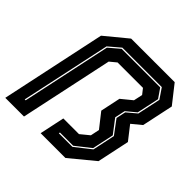

<svg xmlns="http://www.w3.org/2000/svg" viewBox="-197 -863 1027 1027"><g transform="rotate(45 316.0 -350.0)"><path d="M-19.5 0 107.5 -597 232.5 -700H562L643 -597L605 -418.5L551 -374L611.5 -296.5L572.5 -113L435.5 0H248L278 -141.5H396.5L446 -182L456.5 -232.5L392 -314.5L416 -428L476.5 -477.5L487.5 -528L463.5 -558.5H271.5L234.5 -528L122 0ZM60 -67.5H67L175 -574L235.5 -625.5H527L563.5 -572.5L536.5 -446L482.5 -401L470 -342L529 -264.5L503 -142L418.5 -75.5H318.5L317 -68.5H420L509 -138.5L536 -266L477.5 -344.5L489 -398.5L543 -444L571 -575L532 -632.5H233.5L169 -577.5Z"/></g></svg>

Font: Tourney Thin ExtraBold
Style: Italic
Weight: 800
Italic angle: -12°
Version: Version 1.015